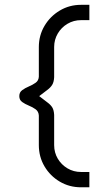

<svg xmlns="http://www.w3.org/2000/svg" viewBox="-20 -720 440 796"><path d="M316 56.5Q267.5 56.5 227.8 33Q188 9.5 164.5 -30.2Q141 -70 141 -118.5V-241Q140 -258 127.5 -267Q115 -276 99.5 -282.2Q84 -288.5 72 -297Q60 -305.5 60 -321.5Q60 -337.5 72 -346.2Q84 -355 99.5 -361.5Q115 -368 127.5 -376.8Q140 -385.5 141 -402V-525Q141 -573 164.5 -612.8Q188 -652.5 227.8 -676.2Q267.5 -700 316 -700H350.5V-636.5H316Q285.5 -636.5 260 -621.5Q234.5 -606.5 219.5 -581Q204.5 -555.5 204.5 -525V-400Q203.5 -380 196.5 -368.5Q189.5 -357 176 -347Q162.5 -337 142.5 -321.5Q163.5 -305 176.8 -295.2Q190 -285.5 196.8 -274.5Q203.5 -263.5 204.5 -243.5V-118.5Q204.5 -87.5 219.5 -62.2Q234.5 -37 259.8 -22Q285 -7 316 -7H350.5V56.5Z"/></svg>

Font: Urbanist Light
Style: Regular
Weight: 300
Designer: Corey Hu
Foundry: Corey Hu
Version: Version 1.330; ttfautohint (v1.8.4.7-5d5b)